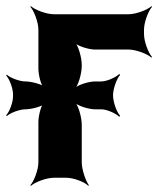

<svg xmlns="http://www.w3.org/2000/svg" viewBox="-62 -574 511 620"><path d="M303 -266C303 -287 315 -321 326 -332L323 -335C312 -324 283 -311 265 -311H245C225 -311 188 -300 176 -287L178 -285C191 -297 202 -337 202 -361V-364C202 -388 191 -428 178 -440L176 -438C188 -425 225 -414 245 -414H353C377 -414 414 -400 427 -388L429 -390C417 -403 403 -440 403 -464V-478C403 -502 417 -539 429 -552L427 -554C414 -542 377 -528 353 -528H112C88 -528 51 -542 38 -554L36 -552C48 -539 62 -502 62 -478V-352C62 -333 70 -299 80 -289L84 -292C74 -302 39 -311 20 -311C1 -311 -30 -323 -40 -333L-42 -330C-32 -320 -20 -289 -20 -270V-262C-20 -243 -32 -212 -42 -202L-40 -199C-30 -209 1 -221 20 -221C39 -221 74 -230 84 -240L80 -243C70 -233 62 -199 62 -180V-50C62 -26 48 11 36 24L38 26C51 14 88 0 112 0H152C176 0 212 14 223 26L225 24C215 11 202 -26 202 -50V-171C202 -195 191 -235 178 -247L176 -245C188 -232 225 -221 245 -221H265C283 -221 312 -208 323 -197L326 -200C315 -211 303 -245 303 -266Z"/></svg>

Font: Asimov
Style: EdgeNar
Weight: 500
Designer: Google
Version: Version 2.000980: 2014